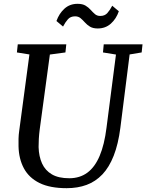

<svg xmlns="http://www.w3.org/2000/svg" viewBox="-20 -975 766 1005"><path d="M658.5 -690 610 -306Q599 -220.5 575.2 -160Q551.5 -99.5 515.8 -62Q480 -24.5 433.2 -7.2Q386.5 10 329 10Q241.5 10 186.5 -17.2Q131.5 -44.5 105 -94Q78.5 -143.5 77 -209Q76.5 -228 77 -248.5Q77.5 -269 80.5 -290L134 -690L68.5 -700.5L73 -743H327L322.5 -700.5L241 -689.5L188 -298.5Q184.5 -271.5 183.2 -248.2Q182 -225 182 -205Q183.5 -156 200.2 -119.2Q217 -82.5 251.8 -62.2Q286.5 -42 342.5 -42Q397.5 -42 437 -71Q476.5 -100 501.5 -158.8Q526.5 -217.5 537.5 -306.5L587 -689.5L519 -700.5L523 -743H726L721.5 -700.5ZM491.5 -826Q466.5 -826 451 -835.5Q435.5 -845 424.2 -857.8Q413 -870.5 401.5 -880Q390 -889.5 373 -889.5Q349 -889.5 335.5 -874.2Q322 -859 310 -836L275.5 -865Q289.5 -904.5 317.5 -929.8Q345.5 -955 386 -955Q412 -955 427.8 -945.5Q443.5 -936 454.5 -923.5Q465.5 -911 476.8 -901.2Q488 -891.5 505 -891.5Q528.5 -891.5 542 -906.8Q555.5 -922 567.5 -945L602 -916Q588.5 -876.5 560.2 -851.2Q532 -826 491.5 -826Z"/></svg>

Font: Merriweather 24pt
Style: Italic
Weight: 400
Italic angle: -7.8°
Designer: Eben Sorkin
Foundry: Eben Sorkin
Version: Version 2.101